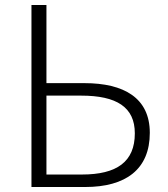

<svg xmlns="http://www.w3.org/2000/svg" viewBox="-20 -749 672 769"><path d="M106 0H321C484 0 580 -71 580 -217C580 -357 476 -416 318 -416H166V-729H106ZM166 -50V-366H305C447 -366 520 -320 520 -215C520 -101 448 -50 308 -50Z"/></svg>

Font: Noto Sans CJK JP Light
Style: Regular
Weight: 300
Designer: Ryoko NISHIZUKA (kana & ideographs); Paul D. Hunt (Latin, Greek & Cyrillic); Wenlong ZHANG (bopomofo); Sandoll Communica
Foundry: Adobe Systems Incorporated
Version: Version 1.004;PS 1.004;hotconv 1.0.82;makeotf.lib2.5.63406